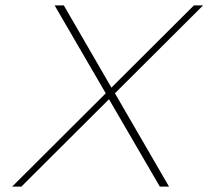

<svg xmlns="http://www.w3.org/2000/svg" viewBox="-20 -690 771 710"><path d="M182 -670 371 -345 25 0H59L383 -323L571 0H605L405 -345L731 -670H697L392 -366L216 -670Z"/></svg>

Font: LT Wave Thin
Style: Italic
Weight: 100
Designer: Daniel Lyons
Version: Version 2.5 (Glyphs App)